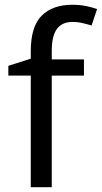

<svg xmlns="http://www.w3.org/2000/svg" viewBox="-20 -785 427 805"><path d="M332 -468H197V0H109V-468H15V-509L109 -539V-570Q109 -674 155 -719.5Q201 -765 283 -765Q315 -765 341.5 -759.5Q368 -754 387 -747L364 -678Q348 -683 327 -688Q306 -693 284 -693Q240 -693 218.5 -663.5Q197 -634 197 -571V-536H332Z"/></svg>

Font: Noto Sans Zanabazar Square
Style: Regular
Weight: 400
Version: Version 2.005; ttfautohint (v1.8.4.7-5d5b)